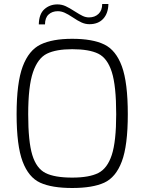

<svg xmlns="http://www.w3.org/2000/svg" viewBox="-20 -934 722 960"><path d="M63 -363Q63 -520 93.5 -601.5Q124 -683 183 -711.5Q242 -740 341 -740Q443 -740 501.5 -711.5Q560 -683 589.5 -602Q619 -521 619 -363Q619 -206 589 -126.5Q559 -47 501 -20.5Q443 6 341 6Q239 6 181 -20.5Q123 -47 93 -126.5Q63 -206 63 -363ZM561 -363Q561 -505 539 -574Q517 -643 471.5 -665.5Q426 -688 341 -688Q260 -688 214.5 -665.5Q169 -643 145 -573Q121 -503 121 -363Q121 -226 141.5 -159Q162 -92 207.5 -69Q253 -46 341 -46Q426 -46 471.5 -69Q517 -92 539 -159.5Q561 -227 561 -363ZM267 -912Q289 -912 308.5 -903Q328 -894 354 -877Q379 -861 394 -854Q409 -847 425 -847Q454 -847 472.5 -864.5Q491 -882 491 -914H522Q521 -867 496 -840Q471 -813 427 -813Q407 -813 388 -821.5Q369 -830 344 -847Q320 -863 303 -870.5Q286 -878 269 -878Q241 -878 223 -861.5Q205 -845 205 -812H174Q175 -864 202 -888Q229 -912 267 -912Z"/></svg>

Font: Exo Light
Style: Regular
Weight: 300
Designer: Natanael Gama
Foundry: Natanael Gama
Version: Version 1.500; ttfautohint (v1.6)